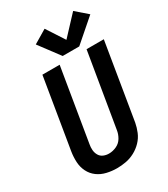

<svg xmlns="http://www.w3.org/2000/svg" viewBox="-237 -1091 1054 1205"><g transform="rotate(-30 290.5 -488.5)"><path d="M244 8Q276 8 309 2Q342 -4 373 -20.5Q404 -37 428.5 -62.5Q453 -88 466 -119.5Q479 -151 485 -183L576 -735H451L362 -201Q358 -173 343 -147.5Q328 -122 301 -109.5Q274 -97 246 -97Q225 -97 206.5 -105Q188 -113 178 -130.5Q168 -148 166.5 -168.5Q165 -189 169 -210L256 -735H131L47 -227Q41 -189 43 -152Q45 -115 61 -83Q77 -51 105.5 -30Q134 -9 170.5 -0.5Q207 8 244 8ZM300 -773H420L581 -913L498 -985L371 -849L287 -978L190 -920Z"/></g></svg>

Font: Iosevka Sparkle Oblique
Style: Bold
Weight: 700
Italic angle: -9°
Designer: Belleve Invis
Foundry: Belleve Invis
Version: Version 4.5.0; ttfautohint (v1.8.3)